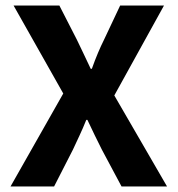

<svg xmlns="http://www.w3.org/2000/svg" viewBox="-20 -672 640 692"><path d="M18 0 208 -335 29 -652H194L257 -529Q268 -507 280 -481Q292 -455 307 -424H311Q322 -455 333 -481Q344 -507 355 -529L413 -652H571L392 -328L582 0H418L347 -133Q334 -159 321.5 -184.5Q309 -210 295 -240H291Q279 -210 267 -184.5Q255 -159 243 -133L175 0Z"/></svg>

Font: Source Code Pro ExtraLight
Style: Bold
Weight: 700
Monospace: yes
Version: Version 1.018;hotconv 1.0.116;makeotfexe 2.5.65601